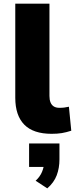

<svg xmlns="http://www.w3.org/2000/svg" viewBox="-20 -725 418 1056"><path d="M264 11Q163 11 113.5 -39.5Q64 -90 64 -187V-705H252V-197Q252 -176 258 -161.5Q264 -147 276 -139.5Q288 -132 307 -132Q322 -132 333.5 -133.5Q345 -135 359 -138L372 -6Q344 3 320 7Q296 11 264 11ZM240 311 176 269Q200 247 211 220.5Q222 194 222 172L258 193H140V64H307V152Q307 199 292 239Q277 279 240 311Z"/></svg>

Font: Nunito Sans 8pt Black
Style: Regular
Weight: 900
Version: Version 3.101;gftools[0.9.27]